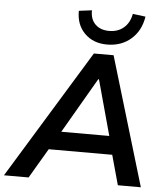

<svg xmlns="http://www.w3.org/2000/svg" viewBox="-101 -993 912 1048"><g transform="rotate(5 355.0 -469.5)"><path d="M-40 0 391 -705H499L710 0H584L539 -163H191L95 0ZM427 -567 251 -264H514L431 -567ZM458 -760Q382 -760 335 -807Q288 -854 289 -930L360 -939Q359 -890 387 -862.5Q415 -835 463 -835Q511 -835 543 -862.5Q575 -890 584 -939L654 -930Q642 -852 589 -806Q536 -760 458 -760Z"/></g></svg>

Font: Mulish
Style: Bold Italic
Weight: 700
Italic angle: -9°
Designer: Vernon Adams
Foundry: Vernon Adams
Version: Version 3.603; ttfautohint (v1.8.3)